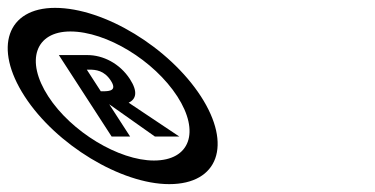

<svg xmlns="http://www.w3.org/2000/svg" viewBox="-438 -860 952 488"><path d="M-375.3 -615C-295.7 -492 -129.9 -392 -7.9 -392C117.1 -392 152.3 -492 72.7 -615C-7.7 -739 -173.1 -840 -298.1 -840C-420.1 -840 -455.7 -739 -375.3 -615ZM-315.3 -615C-374.3 -706 -348.2 -780 -259.2 -780C-167.2 -780 -46.3 -706 12.7 -615C70.9 -525 45.2 -452 -46.8 -452C-135.8 -452 -257.1 -525 -315.3 -615ZM-288.4 -720 -154.3 -513H-107.3L-160.4 -595L-44.3 -513H17.7L-111 -599C-91.8 -608 -87.1 -627 -107.8 -659C-133.8 -699 -176.4 -720 -215.4 -720ZM-181.8 -628 -217.4 -683H-211.4C-194.4 -683 -173.1 -681 -156.3 -655C-140.1 -630 -158.8 -628 -175.8 -628Z"/></svg>

Font: Hussar
Style: BdOpOblSeven
Weight: 700
Foundry: Cannot Into Space Fonts
Version: Version 2.00